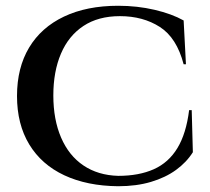

<svg xmlns="http://www.w3.org/2000/svg" viewBox="-20 -633 730 666"><path d="M645 -251 649 -105Q627 -70 590.5 -43.5Q554 -17 503.5 -2Q453 13 390 13Q282 12 203 -25Q124 -62 81.5 -132Q39 -202 39 -300Q39 -398 81 -468Q123 -538 202 -575.5Q281 -613 390 -613Q456 -613 516 -599Q576 -585 617 -562L625 -410H617Q593 -502 534.5 -539.5Q476 -577 396 -577Q321 -577 269.5 -543Q218 -509 191.5 -447Q165 -385 165 -302Q165 -218 192 -155.5Q219 -93 269.5 -59Q320 -25 390 -23Q462 -23 513.5 -46Q565 -69 595.5 -119.5Q626 -170 636 -251Z"/></svg>

Font: Cinzel SemiBold
Style: Regular
Weight: 600
Designer: Natanael Gama
Version: Version 2.000